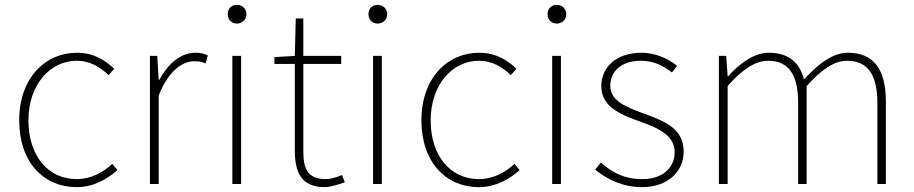

<svg xmlns="http://www.w3.org/2000/svg" viewBox="-20 -757 3762 790"><path d="M295 13C363 13 419 -18 463 -57L442 -83C405 -48 354 -20 296 -20C176 -20 97 -118 97 -262C97 -407 185 -507 296 -507C350 -507 392 -481 427 -448L450 -474C415 -507 368 -540 296 -540C169 -540 59 -439 59 -262C59 -88 161 13 295 13Z M597 0H633V-364C674 -468 732 -505 779 -505C800 -505 809 -503 826 -496L835 -529C817 -538 802 -540 784 -540C721 -540 670 -492 635 -428H633L627 -527H597Z M936 0H972V-527H936ZM955 -660C975 -660 994 -675 994 -698C994 -723 975 -737 955 -737C934 -737 917 -723 917 -698C917 -675 934 -660 955 -660Z M1317 13C1335 13 1368 4 1399 -7L1387 -37C1368 -28 1340 -20 1320 -20C1243 -20 1228 -67 1228 -135V-494H1384V-527H1228V-681H1197L1193 -527L1109 -522V-494H1193V-140C1193 -48 1219 13 1317 13Z M1515 0H1551V-527H1515ZM1534 -660C1554 -660 1573 -675 1573 -698C1573 -723 1554 -737 1534 -737C1513 -737 1496 -723 1496 -698C1496 -675 1513 -660 1534 -660Z M1950 13C2018 13 2074 -18 2118 -57L2097 -83C2060 -48 2009 -20 1951 -20C1831 -20 1752 -118 1752 -262C1752 -407 1840 -507 1951 -507C2005 -507 2047 -481 2082 -448L2105 -474C2070 -507 2023 -540 1951 -540C1824 -540 1714 -439 1714 -262C1714 -88 1816 13 1950 13Z M2252 0H2288V-527H2252ZM2271 -660C2291 -660 2310 -675 2310 -698C2310 -723 2291 -737 2271 -737C2250 -737 2233 -723 2233 -698C2233 -675 2250 -660 2271 -660Z M2621 13C2732 13 2793 -55 2793 -133C2793 -236 2702 -262 2618 -294C2555 -318 2491 -342 2491 -405C2491 -457 2530 -507 2617 -507C2672 -507 2710 -485 2745 -459L2766 -486C2728 -518 2672 -540 2620 -540C2511 -540 2454 -476 2454 -403C2454 -312 2544 -282 2624 -253C2686 -231 2756 -200 2756 -131C2756 -71 2711 -20 2623 -20C2545 -20 2496 -50 2452 -88L2429 -59C2476 -20 2542 13 2621 13Z M2938 0H2974V-403C3034 -472 3089 -507 3140 -507C3225 -507 3264 -450 3264 -334V0H3299V-403C3361 -472 3413 -507 3465 -507C3550 -507 3590 -450 3590 -334V0H3625V-339C3625 -475 3572 -540 3469 -540C3409 -540 3350 -498 3288 -430C3271 -496 3229 -540 3143 -540C3085 -540 3024 -498 2976 -443H2974L2968 -527H2938Z"/></svg>

Font: Noto Sans CJK KR Thin
Style: Regular
Weight: 250
Designer: Ryoko NISHIZUKA (kana & ideographs); Paul D. Hunt (Latin, Greek & Cyrillic); Wenlong ZHANG (bopomofo); Sandoll Communica
Foundry: Adobe Systems Incorporated
Version: Version 1.002;PS 1.002;hotconv 1.0.82;makeotf.lib2.5.63406